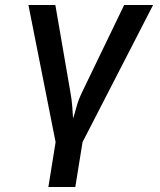

<svg xmlns="http://www.w3.org/2000/svg" viewBox="-20 -570 640 770"><path d="M174 180 203 0 94 -550H202L262 -202Q268 -169 270 -140.5Q272 -112 273 -95Q279 -112 286.5 -140.5Q294 -169 310 -202L478 -550H594L311 0L282 180Z"/></svg>

Font: JetBrains Mono NL SemiBold
Style: Italic
Weight: 600
Italic angle: -9°
Monospace: yes
Designer: Philipp Nurullin, Konstantin Bulenkov
Foundry: JetBrains
Version: Version 2.305; ttfautohint (v1.8.4.7-5d5b)